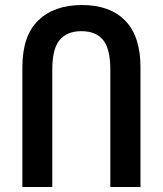

<svg xmlns="http://www.w3.org/2000/svg" viewBox="-20 -744 648 764"><path d="M69 0H188V-467Q188 -550 217.5 -585Q247 -620 304 -620Q362 -620 390.5 -584.5Q419 -549 419 -468V0H539V-477Q539 -599 478.5 -661.5Q418 -724 306 -724Q196 -724 132.5 -663Q69 -602 69 -476Z"/></svg>

Font: Noto Sans Georgian Condensed Semi
Style: Regular
Weight: 600
Width: 3
Designer: Monotype Design Team
Foundry: Monotype Imaging Inc.
Version: Version 1.901